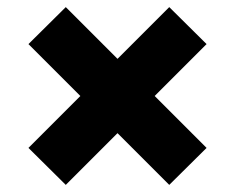

<svg xmlns="http://www.w3.org/2000/svg" viewBox="-20 -617 660 540"><path d="M60 -201 456 -597 561 -493 165 -97ZM60 -493 165 -597 561 -201 456 -97Z"/></svg>

Font: Unbounded
Style: Bold
Weight: 700
Designer: Luke Prowse, Jean-Baptiste Morizot, Fátima Lázaro, Florian Runge
Foundry: NaN
Version: Version 1.700